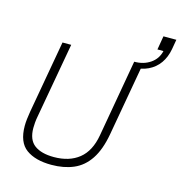

<svg xmlns="http://www.w3.org/2000/svg" viewBox="-125 -983 1042 1107"><g transform="rotate(15 395.5 -429.5)"><path d="M281 12Q185 12 130 -28Q75 -68 75 -166Q75 -184 77.5 -206.5Q80 -229 84 -252L161 -686H213L132 -232Q129 -217 127.5 -198.5Q126 -180 126 -167Q126 -96 167 -65.5Q208 -35 283 -35Q375 -35 433 -81.5Q491 -128 508 -225L589 -686H641L563 -246Q546 -151 508 -94Q470 -37 412.5 -12.5Q355 12 281 12ZM583 -652 590 -686Q645 -686 685 -713.5Q725 -741 736 -789H700L714 -871H791L781 -813Q772 -763 746.5 -727Q721 -691 680 -671.5Q639 -652 583 -652Z"/></g></svg>

Font: Archivo SemiCondensed Thin
Style: Italic
Weight: 250
Width: 4
Italic angle: -10°
Designer: Hector Gatti
Foundry: Omnibus-Type
Version: Version 2.001